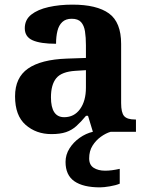

<svg xmlns="http://www.w3.org/2000/svg" viewBox="-20 -569 639 829"><path d="M202 10Q136 10 90.5 -30Q45 -70 45 -153Q45 -234 101 -273Q157 -312 269 -316L351 -318.8V-374Q351 -407.6 347 -433.3Q343 -459 330 -473.5Q317 -488 289.5 -488Q264 -488 249 -474Q234 -460 228 -435.5Q222 -411 222 -380Q155 -380 121 -395Q87 -410 87 -447Q87 -483.8 115 -505.9Q143 -528 189.9 -538.5Q236.8 -549 292.8 -549Q398 -549 450.5 -511Q503 -473 503 -379.3V-124Q503 -82.6 516 -67.8Q529 -53 563 -53H567V0H381L360 -69H351.4Q329 -42 309.5 -24.5Q290 -7 265 1.5Q240 10 202 10ZM257.2 -63Q300.2 -63 325.6 -98Q351 -133 351 -191V-266L305.8 -263.2Q245.9 -259.5 222.9 -231.4Q200 -203.3 200 -148.8Q200 -63 257.2 -63ZM412 240Q339 240 301 213.5Q263 187 263 130Q263 99 280 72Q297 45 324 26Q351 7 381 0H458Q437 6 415.5 21.5Q394 37 379.5 60Q365 83 365 115Q365 143 384.5 155.5Q404 168 434 168Q448 168 463.5 166Q479 164 497 160V224Q481 231 454.5 235.5Q428 240 412 240Z"/></svg>

Font: Noto Serif Vithkuqi
Style: Regular
Weight: 400
Version: Version 1.005